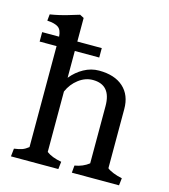

<svg xmlns="http://www.w3.org/2000/svg" viewBox="-105 -781 763 865"><g transform="rotate(15 276.0 -348.5)"><path d="M534 -34 530 0H310L313 -34Q351 -40 379 -62V-329Q379 -428 294 -428Q259 -428 228 -404.5Q197 -381 181 -344V-62Q206 -43 251 -35L247 0H26L30 -37Q53 -40 67 -45Q81 -50 96 -62V-533H17V-577H96Q94 -608 78 -619.5Q62 -631 26 -633L29 -663Q68 -669 110.5 -681.5Q153 -694 162 -697L181 -687V-577H295V-533H181V-408Q206 -439 239.5 -457.5Q273 -476 310 -476Q383 -476 423.5 -439.5Q464 -403 464 -338V-62Q473 -54 493 -46Q513 -38 534 -34Z"/></g></svg>

Font: Caladea
Style: Regular
Weight: 400
Designer: Carolina Giovagnoli and Andres Torresi
Foundry: Carolina Giovagnoli & Andres Torresi
Version: Version 1.001